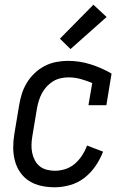

<svg xmlns="http://www.w3.org/2000/svg" viewBox="-20 -786 540 814"><path d="M212 8Q183 8 155 2Q127 -4 104 -18.5Q81 -33 65.5 -55.5Q50 -78 43 -105Q36 -132 36 -161Q36 -190 41 -219L61 -339Q65 -364 72.5 -388Q80 -412 93.5 -434.5Q107 -457 126.5 -475.5Q146 -494 169 -506Q192 -518 217.5 -523Q243 -528 267 -528Q318 -528 365 -513Q412 -498 453 -474L431 -340H355L371 -434Q347 -444 322 -451Q297 -458 269 -458Q253 -458 236 -454Q219 -450 204.5 -441Q190 -432 178 -419Q166 -406 158 -391Q150 -376 145 -360Q140 -344 137 -328L117 -208Q114 -190 113.5 -172.5Q113 -155 116.5 -138Q120 -121 128 -106Q136 -91 148.5 -81Q161 -71 178 -66.5Q195 -62 213 -62Q234 -62 256.5 -69Q279 -76 297 -91.5Q315 -107 328 -127Q341 -147 349 -169L417 -143Q405 -112 385.5 -83Q366 -54 338.5 -32.5Q311 -11 277.5 -1.5Q244 8 212 8ZM279 -578 234 -622 376 -766 432 -714Z"/></svg>

Font: Iosevka Curly Slab
Style: Italic
Weight: 400
Italic angle: -9°
Monospace: yes
Designer: Belleve Invis
Foundry: Belleve Invis
Version: Version 22.1.2; ttfautohint (v1.8.4)